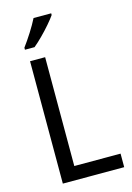

<svg xmlns="http://www.w3.org/2000/svg" viewBox="-139 -1013 745 1082"><g transform="rotate(-15 234.0 -472.0)"><path d="M88 0V-714H176V-79H446V0ZM273 -934Q260 -915 235.5 -886.5Q211 -858 183 -830Q155 -802 133 -784H77V-796Q101 -828 127 -869Q153 -910 170 -944H273Z"/></g></svg>

Font: Noto Sans Kannada SemiCondensed
Style: Regular
Weight: 400
Width: 4
Designer: Jelle Bosma - Monotype Design Team
Foundry: Monotype Imaging Inc.
Version: Version 2.005; ttfautohint (v1.8.4.7-5d5b)